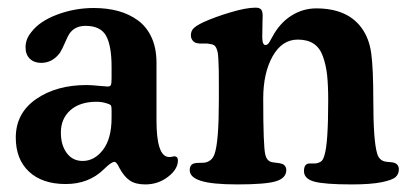

<svg xmlns="http://www.w3.org/2000/svg" viewBox="-20 -472 1061 499"><path d="M46.4 -349.1Q46.4 -370.6 61.5 -388.7Q83 -417 128.7 -434.1Q174.3 -451.2 223.6 -451.2Q258.3 -451.2 287.1 -443.4Q315.9 -435.5 338.6 -418.9Q361.3 -402.3 374 -374.5Q386.7 -346.7 386.7 -309.1V-159.2Q386.7 -65.4 418.5 -64Q422.4 -63.5 427.2 -64.7Q432.1 -65.9 433.6 -65.9Q442.4 -64.9 442.4 -55.2Q442.4 -32.2 416.7 -12.5Q391.1 7.3 357.4 7.3Q332.5 7.3 317.6 -2.7Q302.7 -12.7 290.5 -35.2Q283.2 -51.3 277.3 -51.3Q269.5 -51.3 250 -32.2Q210.9 6.3 150.9 6.3Q89.8 6.3 55.4 -25.9Q21 -58.1 21 -114.3Q21 -177.7 73.7 -214.4Q126.5 -251 205.1 -251Q216.3 -251 236.3 -249Q256.3 -247.1 259.8 -247.1Q266.1 -247.1 268.1 -251Q270 -254.9 270 -268.1V-297.9Q270 -353.5 255.6 -379.2Q241.2 -404.8 202.1 -404.8Q173.8 -404.8 159.7 -383.3Q156.2 -377.9 148.7 -360.6Q141.1 -343.3 136.2 -335.4Q116.7 -308.6 86.9 -308.6Q68.8 -308.6 57.6 -319.3Q46.4 -330.1 46.4 -349.1ZM270 -166V-186Q270 -194.8 268.3 -197.8Q266.6 -200.7 258.3 -203.1Q245.1 -207.5 231 -207.5Q187.5 -207.5 162.8 -185.5Q138.2 -163.6 138.2 -127.4Q138.2 -95.2 153.3 -74.5Q168.5 -53.7 194.8 -53.7Q225.6 -53.7 247.8 -82.8Q270 -111.8 270 -166Z M548.8 -212.4V-248Q548.8 -273.9 548.6 -288.3Q548.3 -302.7 547.6 -316.4Q546.9 -330.1 545.7 -336.2Q544.4 -342.3 542 -347.4Q539.6 -352.5 536.4 -354.5Q533.2 -356.4 527.8 -357.4Q519.5 -359.4 508.1 -358.9Q496.6 -358.4 491.7 -359.9Q484.9 -361.3 480.5 -366.9Q476.1 -372.6 476.1 -380.4Q476.1 -391.1 482.9 -398.2Q489.7 -405.3 509.3 -414.6Q538.1 -427.7 578.9 -439.9Q619.6 -452.1 644 -452.1Q654.3 -452.1 658.4 -447.5Q662.6 -442.9 662.6 -431.6Q662.6 -422.4 662.1 -407.7Q661.6 -393.1 661.6 -376Q661.6 -355 669.9 -355Q671.4 -355 672.6 -355.5Q673.8 -356 674.8 -356.4Q675.8 -356.9 677 -358.4Q678.2 -359.9 679 -360.8Q679.7 -361.8 680.9 -364Q682.1 -366.2 682.9 -367.4Q683.6 -368.7 685.3 -371.8Q687 -375 688 -376.5Q707 -412.1 737.1 -431.2Q767.1 -450.2 801.8 -450.2Q882.3 -450.2 919.4 -399.9Q939.5 -372.6 944.8 -333.5Q950.2 -294.4 950.2 -211.4Q950.2 -106.9 960 -73.7Q964.4 -57.1 978.5 -52.7Q983.9 -51.3 991.7 -50.8Q999.5 -50.3 1003.4 -49.3Q1016.6 -45.4 1016.6 -31.7Q1016.6 -20 1008.5 -12.2Q1000.5 -4.4 972.2 1.5Q943.8 7.3 894.5 7.3Q823.7 7.3 796.9 0Q770 -7.3 770 -27.3Q770 -44.9 781.7 -46.9Q784.7 -47.4 793.7 -47.1Q802.7 -46.9 805.7 -48.3Q812.5 -50.3 816.4 -54.2Q820.3 -58.1 823.2 -68.4Q833 -98.6 833 -210.9Q833 -251 830.1 -277.3Q827.1 -303.7 819.1 -325.9Q811 -348.1 794.9 -358.6Q778.8 -369.1 753.9 -369.1Q712.9 -369.1 688.5 -325.7Q664.1 -282.2 664.1 -215.8Q664.1 -92.3 669.4 -70.8Q673.3 -52.7 688 -50.3Q693.4 -49.3 700.7 -48.6Q708 -47.9 711.9 -46.4Q716.8 -45.4 720.5 -40.8Q724.1 -36.1 724.1 -30.3Q724.1 -9.3 697.5 -1Q670.9 7.3 597.2 7.3Q531.2 7.3 502.2 -2Q473.1 -11.2 473.1 -29.8Q473.1 -44.4 484.9 -47.4Q488.8 -48.8 499.5 -48.8Q510.3 -48.8 514.6 -49.8Q531.7 -54.2 537.6 -71.8Q548.8 -103 548.8 -212.4Z"/></svg>

Font: Cooper* SemiBold
Style: Regular
Weight: 600
Designer: Owen Earl
Foundry: indestructible type*
Version: Version 0.001